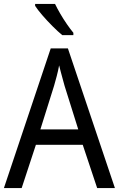

<svg xmlns="http://www.w3.org/2000/svg" viewBox="-20 -1057 610 984"><path d="M478 -93 404 -315H164L91 -93H0L240 -809H328L569 -93ZM311 -617Q308 -628 302.5 -648Q297 -668 291.5 -688.5Q286 -709 283 -722Q278 -694 270.5 -666Q263 -638 257 -617L187 -394H381ZM262 -1037Q273 -1014 289 -986.5Q305 -959 323 -933Q341 -907 356 -889V-877H299Q277 -895 249 -923Q221 -951 196.5 -979.5Q172 -1008 160 -1027V-1037Z"/></svg>

Font: Noto Sans Telugu UI SemiCondensed
Style: Regular
Weight: 400
Width: 4
Designer: Jelle Bosma - Monotype Design Team
Foundry: Monotype Imaging Inc.
Version: Version 2.005; ttfautohint (v1.8.4.7-5d5b)